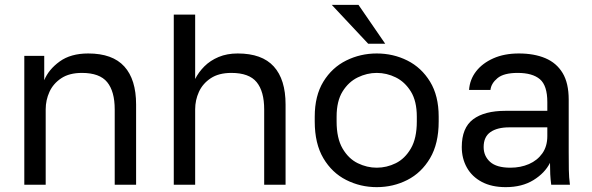

<svg xmlns="http://www.w3.org/2000/svg" viewBox="-20 -760 2435 790"><path d="M80 0V-530H162V-430Q180 -474 225.5 -507Q271 -540 343 -540Q443 -540 491.5 -486.5Q540 -433 540 -330V0H452V-310Q452 -384 421 -422Q390 -460 317 -460Q265 -460 232 -438Q199 -416 183.5 -382Q168 -348 168 -310V0Z M695 0V-700H783V-435Q797 -463 821 -487Q845 -511 879.5 -525.5Q914 -540 958 -540Q1058 -540 1106.5 -486.5Q1155 -433 1155 -330V0H1067V-310Q1067 -384 1036 -422Q1005 -460 932 -460Q880 -460 847 -438Q814 -416 798.5 -382Q783 -348 783 -310V0Z M1530 10Q1463 10 1404.5 -19.5Q1346 -49 1310.5 -109Q1275 -169 1275 -260V-280Q1275 -366 1310.5 -424Q1346 -482 1404.5 -511Q1463 -540 1530 -540Q1598 -540 1656 -511Q1714 -482 1749.5 -424Q1785 -366 1785 -280V-260Q1785 -169 1749.5 -109Q1714 -49 1656 -19.5Q1598 10 1530 10ZM1530 -70Q1571 -70 1608.5 -88.5Q1646 -107 1670.5 -149Q1695 -191 1695 -260V-280Q1695 -344 1670.5 -383.5Q1646 -423 1608.5 -441.5Q1571 -460 1530 -460Q1490 -460 1452 -441.5Q1414 -423 1389.5 -383.5Q1365 -344 1365 -280V-260Q1365 -191 1389.5 -149Q1414 -107 1452 -88.5Q1490 -70 1530 -70ZM1495 -580 1345 -740H1455L1565 -580Z M2061 10Q2003 10 1962.5 -11.5Q1922 -33 1901 -70.5Q1880 -108 1880 -155Q1880 -234 1926.5 -269Q1973 -304 2060 -304H2232V-340Q2232 -408 2201.5 -434Q2171 -460 2110 -460Q2053 -460 2027 -438.5Q2001 -417 1998 -390H1910Q1913 -433 1939 -466.5Q1965 -500 2010 -520Q2055 -540 2115 -540Q2178 -540 2224 -520.5Q2270 -501 2295 -459.5Q2320 -418 2320 -350V-135Q2320 -93 2320.5 -61.5Q2321 -30 2325 0H2248Q2245 -23 2244 -43.5Q2243 -64 2243 -90Q2222 -48 2175 -19Q2128 10 2061 10ZM2080 -70Q2122 -70 2156.5 -85Q2191 -100 2211.5 -129Q2232 -158 2232 -200V-236H2075Q2026 -236 1998 -216.5Q1970 -197 1970 -155Q1970 -118 1996.5 -94Q2023 -70 2080 -70Z"/></svg>

Font: Golos Text
Style: Regular
Weight: 400
Designer: A.Korolkova, Vitaly Kuzmin
Foundry: ParaType Ltd
Version: Version 2.004